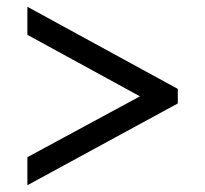

<svg xmlns="http://www.w3.org/2000/svg" viewBox="-20 -642 607 568"><path d="M61 -94 506 -336V-379L61 -622V-539L394 -357L61 -177Z"/></svg>

Font: Noto Serif Myanmar ExtraBold
Style: Regular
Weight: 800
Designer: Ben Mitchell and the Monotype Design Team
Foundry: Monotype Imaging Inc.
Version: Version 2.106